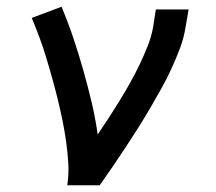

<svg xmlns="http://www.w3.org/2000/svg" viewBox="-20 -548 640 568"><path d="M179 0Q184 -33 182 -65.5Q180 -98 175.5 -130Q171 -162 164.5 -193.5Q158 -225 150.5 -255.5Q143 -286 134.5 -316.5Q126 -347 117 -377Q108 -407 97 -436.5Q86 -466 74 -495L162 -528Q181 -483 196.5 -437Q212 -391 225.5 -343.5Q239 -296 250.5 -248Q262 -200 269 -150Q286 -175 302.5 -200.5Q319 -226 335 -252Q351 -278 365.5 -304Q380 -330 393 -357Q406 -384 417 -412Q428 -440 433 -468L441 -520H538L529 -468Q524 -436 512.5 -405.5Q501 -375 487 -344.5Q473 -314 456.5 -284.5Q440 -255 423 -226Q406 -197 388 -168.5Q370 -140 351.5 -112Q333 -84 314 -56Q295 -28 275 0Z"/></svg>

Font: Iosevka Etoile Medium Oblique
Style: Regular
Weight: 500
Italic angle: -9°
Designer: Belleve Invis
Foundry: Belleve Invis
Version: Version 15.5.2; ttfautohint (v1.8.4)